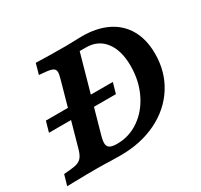

<svg xmlns="http://www.w3.org/2000/svg" viewBox="-143 -733 938 894"><g transform="rotate(-30 326.0 -285.5)"><path d="M27 -1.2 -19 0 -2.9 -56.5 32.8 -59.6Q59.6 -62 74.2 -68.2Q88.7 -74.4 97.8 -87.6Q106.8 -100.7 113.7 -125.8L202.8 -445.2Q210.5 -470.7 209.8 -483.6Q209 -496.5 198.1 -502.5Q187.2 -508.6 161.2 -511.4L125.9 -514.5L141.5 -571Q176.2 -569.7 217.9 -569.1Q259.6 -568.5 297.8 -568.5H303Q329.9 -568.9 360 -569.8Q374 -570.6 388 -570.6Q468.7 -570.6 526.2 -542.2Q583.7 -513.7 613.9 -459.6Q644.1 -405.6 644.1 -330.5Q644.1 -234.1 596.5 -159Q548.9 -83.8 463.6 -41.9Q378.3 0 269 0Q243.6 -0.8 217.8 -0.8Q178.1 -2.4 146.6 -2.4H137.7Q112.4 -2.4 84.1 -2.2Q55.7 -2 27 -1.2ZM517.1 -337.9Q517.1 -421.7 480.5 -468.9Q443.9 -516.1 379.7 -516.1H346L236.3 -124.2Q228.7 -96.9 230.5 -82.2Q232.3 -67.4 244.7 -61.1Q257 -54.8 282.4 -54.8Q347.3 -54.8 401.1 -92.2Q454.9 -129.6 486 -194.4Q517.1 -259.2 517.1 -337.9ZM48 -314.5H407.9L391.8 -258.1H31.9Z"/></g></svg>

Font: Playfair Micro SmCond SmLight
Style: Italic
Weight: 360
Width: 4
Italic angle: -15.6°
Designer: Claus Eggers Sørensen
Foundry: Claus Eggers Sørensen
Version: Version 2.203;Glyphs 3.3 (3326)